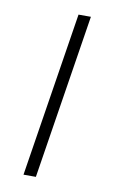

<svg xmlns="http://www.w3.org/2000/svg" viewBox="-68 -571 367 611"><g transform="rotate(10 116.0 -266.0)"><path d="M92 0H52L136 -532H176Z"/></g></svg>

Font: Georama Extended ExtraLight
Style: Italic
Weight: 200
Width: 7
Italic angle: -9°
Designer: Jean-Baptiste Levee
Foundry: Production Type
Version: Version 1.000